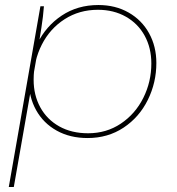

<svg xmlns="http://www.w3.org/2000/svg" viewBox="-20 -545 707 765"><path d="M141 -520H155Q152 -479 145 -435Q138 -391 134 -366L132 -354L131 -347L35 200H15ZM95 -223Q95 -302 129 -371.5Q163 -441 226 -483Q289 -525 372 -525Q440 -525 492.5 -495Q545 -465 574 -412.5Q603 -360 603 -294Q603 -216 569 -147Q535 -78 472.5 -36.5Q410 5 329 5Q259 5 206 -24.5Q153 -54 124 -106Q95 -158 95 -223ZM583 -292Q583 -354 556.5 -402.5Q530 -451 481.5 -478.5Q433 -506 370 -506Q296 -506 237.5 -468.5Q179 -431 146.5 -367Q114 -303 114 -227Q114 -166 140.5 -117.5Q167 -69 216 -41.5Q265 -14 331 -14Q404 -14 461.5 -52.5Q519 -91 551 -155Q583 -219 583 -292Z"/></svg>

Font: Fixel Italic Variable 20240409 Display Thin
Style: Italic
Weight: 100
Italic angle: -10°
Designer: AlfaBravo + MacPaw
Foundry: Kyrylo Tkachov, Marchela Mozhyna, Serhii Makarenko, Maria Weinstein, Zakhar Kryvoshyya
Version: Version 1.211;Glyphs 3.2 (3225)